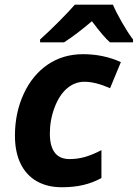

<svg xmlns="http://www.w3.org/2000/svg" viewBox="-20 -786 585 816"><path d="M43.5 -209.5Q43.5 -306.2 80.6 -386.7Q117.7 -467.3 183.1 -511.7Q248 -555.7 333 -555.7Q419.9 -555.7 493.7 -522L447.8 -411.1Q385.7 -438.5 338.9 -438.5Q297.9 -438.5 264.9 -410.4Q231.9 -382.3 211.9 -329.1Q191.9 -276.4 191.9 -218.3Q191.9 -162.1 214.8 -134.8Q235.4 -109.9 275.9 -109.9Q309.6 -109.9 341.6 -119.1Q373.5 -128.4 411.1 -147.9V-29.3Q374.5 -9.3 334 0.2Q293.5 9.8 242.7 9.8Q180.7 9.8 135.7 -16.1Q90.8 -42 67.1 -91.3Q43.5 -140.6 43.5 -209.5ZM297.9 -766.1H460Q473.1 -734.9 498 -691.4Q522.9 -647.9 545.4 -618.2V-606H447.3Q419.4 -630.4 370.6 -695.8Q304.2 -639.2 252 -606H150.4V-618.2Q187 -650.9 231.2 -695.3Q275.4 -739.7 297.9 -766.1Z"/></svg>

Font: Viking Open Sans
Style: Bold Italic
Weight: 700
Italic angle: -12°
Foundry: Ascender Corporation
Version: Version 2.000